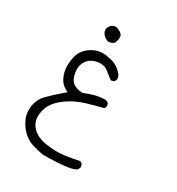

<svg xmlns="http://www.w3.org/2000/svg" viewBox="-167 -486 835 906"><g transform="rotate(30 250.0 -33.0)"><path d="M240.7 -344.7Q240.7 -356.4 234.4 -363.3Q221.7 -375.5 204.1 -379.9Q200.7 -380.4 197.3 -380.4Q185.1 -380.4 174.3 -369.6Q163.1 -358.4 163.1 -344.7Q163.1 -330.1 175.5 -317.6Q188 -305.2 203.1 -302.2Q217.3 -302.7 227.1 -309.1Q236.3 -314.5 239.7 -335Q240.7 -340.3 240.7 -344.7ZM328.6 -168.5Q328.6 -168.9 328.6 -170.7Q328.6 -172.4 328.1 -175.5Q327.6 -178.7 326.4 -182.1Q325.2 -185.5 323.7 -189Q319.3 -196.3 311.5 -203.6Q291 -223.6 270.5 -231Q250 -238.3 223.6 -241.2Q216.3 -242.2 210 -242.2Q167 -242.2 131.8 -211.9Q120.1 -201.7 113.3 -191.7Q106.4 -181.6 102.5 -171.4Q94.2 -149.4 92.3 -114.7Q92.3 -110.4 92.3 -106.4Q92.3 -77.1 104 -50.3Q116.7 -21 139.2 -8.8L155.8 0.5L141.6 12.7Q105.5 43.9 74.7 74.7Q39.1 110.4 39.1 164.1Q39.1 191.4 49.8 213.9Q65.4 247.1 89.4 269Q113.3 291 141.8 299.6Q170.4 308.1 200.7 314Q290 314 339.4 305.7Q361.8 302.2 380.4 292L386.2 279.8Q386.7 278.3 386.7 276.9Q386.7 266.1 381.3 258.3L370.1 252.4Q329.1 261.2 292 266.1Q273.4 268.6 252.9 268.6Q229 268.6 201.2 265.1Q146 258.3 116.7 229.5Q91.3 203.6 91.3 168Q91.3 163.1 91.8 158.2Q95.7 117.7 119.1 88.4Q141.6 60.1 179.4 37.1Q217.3 14.2 259.8 1.7Q302.2 -10.7 344.2 -21L349.1 -31.7Q349.6 -33.2 349.6 -36.1Q349.6 -44.4 344.7 -51.3L331.5 -58.1Q301.8 -57.6 275.9 -51.3Q247.6 -43.9 218.3 -31.7H214.8Q184.6 -34.2 166.5 -46.9Q147 -61 141.1 -99.1Q140.1 -107.9 140.1 -113.5Q140.1 -119.1 140.1 -122.6Q142.1 -151.4 161.6 -171.4Q179.7 -189 208 -193.8Q215.8 -194.8 223.1 -194.8Q248.5 -194.8 266.8 -179.4Q285.2 -164.1 304.2 -150.4Q305.2 -150.4 305.7 -150.4Q315.9 -150.4 322.3 -155.8Z"/></g></svg>

Font: NaikaiFont
Style: ExtraLight
Weight: 200
Version: Version 1.89